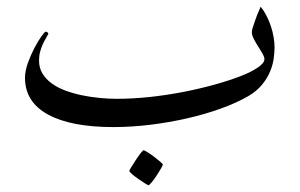

<svg xmlns="http://www.w3.org/2000/svg" viewBox="-20 -355 898 574"><path d="M800.8 -214.4Q800.8 -197.8 798.1 -179Q795.4 -160.2 787.1 -140.4Q778.8 -120.6 763.4 -101.8Q748 -83 723.6 -68.4Q687.5 -47.4 639.9 -30.3Q592.3 -13.2 538.6 -1Q484.9 11.2 428.5 18.1Q372.1 24.9 318.8 24.9Q191.9 24.9 123.3 -12.7Q54.7 -50.3 54.7 -122.6Q54.7 -142.1 63.2 -166.3Q71.8 -190.4 82.8 -211.4Q93.8 -232.4 103.8 -246.3Q113.8 -260.3 116.7 -260.3Q119.1 -260.3 121.8 -258.3Q124.5 -256.3 124.5 -253.9Q124.5 -252.4 123.5 -252Q121.1 -247.1 116.5 -239.3Q111.8 -231.4 107.4 -221.7Q103 -211.9 99.9 -200Q96.7 -188 96.7 -173.8Q96.7 -152.3 106.9 -135.3Q117.2 -118.2 134.8 -105.5Q152.3 -92.8 175.5 -84.2Q198.7 -75.7 224.4 -70.3Q250 -64.9 277.1 -62.3Q304.2 -59.6 328.6 -59.6Q375.5 -59.6 426.3 -64.9Q477.1 -70.3 526.4 -79.8Q575.7 -89.4 619.9 -101.6Q664.1 -113.8 697.5 -126.7Q731 -139.6 750.7 -153.1Q770.5 -166.5 770.5 -178.2Q770.5 -184.6 764.9 -194.6Q759.3 -204.6 752 -215.8Q744.6 -227.1 738.8 -238.5Q732.9 -250 732.9 -258.8Q732.9 -265.1 736.6 -275.6Q740.2 -286.1 744.1 -297.6Q748 -309.1 752.7 -319.6Q757.3 -330.1 759.3 -335Q768.6 -323.7 776.6 -308.1Q784.7 -292.5 790 -276.1Q795.4 -259.8 798.1 -243.4Q800.8 -227.1 800.8 -214.4ZM466.8 136.7Q466.8 139.2 461.2 148.9Q455.6 158.7 448.2 169.9Q440.9 181.2 433.6 189.9Q426.3 198.7 423.8 198.7Q422.4 198.7 413.3 193.1Q404.3 187.5 393.8 180.2Q383.3 172.9 375 165.8Q366.7 158.7 366.7 156.2Q366.7 153.8 372.8 144Q378.9 134.3 386.2 123Q393.6 111.8 400.4 103Q407.2 94.2 409.2 94.2Q411.6 94.2 421.1 100.1Q430.7 106 440.9 113.8Q451.2 121.6 459 128.4Q466.8 135.3 466.8 136.7Z"/></svg>

Font: Kitab
Style: Regular
Weight: 400
Designer: SIL International
Foundry: Khaled Hosny
Version: Version 1.000